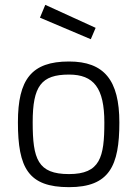

<svg xmlns="http://www.w3.org/2000/svg" viewBox="-20 -763 567 793"><path d="M265 -509C110 -509 54 -435 54 -258C54 -69 97 10 265 10C432 10 473 -78 473 -257C473 -432 410 -509 265 -509ZM265 -44C136 -44 115 -106 115 -258C115 -407 150 -455 265 -455C367 -455 411 -400 411 -257C411 -114 394 -44 265 -44ZM167 -743 145 -690 355 -601 375 -648Z"/></svg>

Font: TitilliumText22L
Style: 250 wt
Weight: 300
Designer: Campivisivi
Foundry: Campivisivi
Version: 1.000